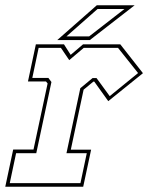

<svg xmlns="http://www.w3.org/2000/svg" viewBox="-30 -708 562 728"><path d="M-10 0 20 -141H97L150.5 -391.5L144.5 -399H76L106 -540H212.5L238 -500L285 -540H426L512 -430.5L380.5 -324.5L327.5 -398.5H324L287 -368L238.5 -140.5H315.5L285.5 0ZM7 -13.5H275L299 -127H222L274.5 -373.5L321 -412H336L386 -343.5L493.5 -431L417.5 -526.5H287.5L232.5 -480L201 -526.5H116.5L92.5 -412.5H153.5L165 -397L107.5 -127H31ZM187 -556 337 -688H480.5L310.5 -556ZM222 -570H308L442 -674H340Z"/></svg>

Font: Tourney Condensed Thin
Style: Italic
Weight: 100
Width: 3
Italic angle: -12°
Designer: Tyler Finck
Foundry: Etcetera Type Co
Version: Version 1.010; ttfautohint (v1.8.3)